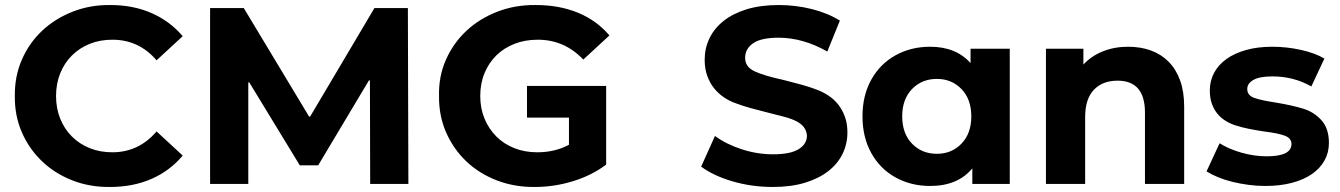

<svg xmlns="http://www.w3.org/2000/svg" viewBox="-20 -732 5332 764"><path d="M39 -350Q38 -428 67 -494.5Q96 -561 147.5 -609.5Q199 -658 269 -685.5Q339 -713 419 -712Q510 -712 583 -680Q656 -648 707 -588L603 -492Q533 -574 427 -574Q378 -574 337 -557.5Q296 -541 266 -511Q236 -481 219.5 -440Q203 -399 203 -350Q203 -301 219.5 -260Q236 -219 266 -189Q296 -159 337 -142.5Q378 -126 427 -126Q532 -126 603 -209L707 -113Q656 -52 582.5 -20Q509 12 418 12Q338 13 268.5 -14Q199 -41 147.5 -90Q96 -139 67 -205.5Q38 -272 39 -350Z M1453 0 1452 -412H1448L1246 -74H1173L972 -404H968V0H816V-700H950L1210 -268H1214L1470 -700H1603L1605 0Z M2077 -390H2392V-77Q2335 -34 2260 -11Q2185 12 2109 12Q2028 13 1957.5 -14Q1887 -41 1835.5 -90Q1784 -139 1755 -205.5Q1726 -272 1727 -350Q1725 -428 1754.5 -494.5Q1784 -561 1836 -609.5Q1888 -658 1959 -685.5Q2030 -713 2112 -712Q2205 -712 2279.5 -681.5Q2354 -651 2405 -591L2301 -495Q2226 -574 2120 -574Q2069 -574 2027 -557.5Q1985 -541 1955 -511.5Q1925 -482 1908 -441Q1891 -400 1891 -350Q1891 -301 1908 -260Q1925 -219 1955 -189Q1985 -159 2026.5 -142.5Q2068 -126 2118 -126Q2188 -126 2244 -156V-264H2077Z M2770 -69 2825 -191Q2870 -158 2931.5 -138Q2993 -118 3056 -118Q3125 -118 3158 -138.5Q3191 -159 3191 -193Q3189 -212 3179 -225.5Q3169 -239 3150 -249Q3131 -259 3103.5 -266.5Q3076 -274 3039 -283Q2999 -293 2966.5 -302Q2934 -311 2908 -321Q2882 -330 2859.5 -345.5Q2837 -361 2820.5 -382Q2804 -403 2794 -431Q2784 -459 2784 -494Q2784 -540 2803 -579.5Q2822 -619 2859 -648.5Q2896 -678 2951 -695Q3006 -712 3079 -712Q3146 -712 3210 -696Q3274 -680 3322 -650L3272 -527Q3175 -582 3078 -582Q3009 -582 2977 -560Q2945 -538 2945 -502Q2945 -466 2982 -448.5Q3019 -431 3097 -414Q3137 -404 3169.5 -395Q3202 -386 3228 -376Q3253 -367 3276 -352Q3299 -337 3315.5 -316Q3332 -295 3342 -267.5Q3352 -240 3352 -205Q3352 -160 3333 -120.5Q3314 -81 3276.5 -51.5Q3239 -22 3183.5 -5Q3128 12 3055 12Q2971 12 2894.5 -10.5Q2818 -33 2770 -69Z M3998 -538V0H3849V-62Q3791 8 3681 8Q3605 8 3543.5 -26Q3482 -60 3447 -123Q3412 -186 3412 -269Q3412 -352 3447 -415Q3482 -478 3543.5 -512Q3605 -546 3681 -546Q3784 -546 3842 -481V-538ZM3845 -269Q3845 -337 3806 -377.5Q3767 -418 3708 -418Q3648 -418 3609 -377.5Q3570 -337 3570 -269Q3570 -201 3609 -160.5Q3648 -120 3708 -120Q3767 -120 3806 -160.5Q3845 -201 3845 -269Z M4692 -308V0H4536V-284Q4536 -411 4427 -411Q4367 -411 4332.5 -374.5Q4298 -338 4298 -266V0H4142V-538H4291V-475Q4322 -509 4368 -527.5Q4414 -546 4469 -546Q4519 -546 4560 -531Q4601 -516 4630.5 -486Q4660 -456 4676 -411.5Q4692 -367 4692 -308Z M4781 -50 4833 -162Q4869 -139 4920 -124.5Q4971 -110 5020 -110Q5119 -110 5119 -159Q5119 -182 5092.5 -192Q5066 -202 5009 -209Q4976 -214 4949 -219.5Q4922 -225 4900 -232Q4879 -238 4859.5 -249.5Q4840 -261 4825.5 -278Q4811 -295 4802.5 -318.5Q4794 -342 4794 -372Q4794 -410 4811 -442Q4828 -474 4860 -497Q4892 -520 4938 -533Q4984 -546 5043 -546Q5100 -546 5156.5 -533.5Q5213 -521 5250 -499L5198 -388Q5128 -428 5043 -428Q4992 -428 4967.5 -414Q4943 -400 4943 -378Q4943 -353 4969.5 -343Q4996 -333 5056 -324Q5122 -313 5164 -300Q5206 -288 5237 -255Q5268 -222 5268 -163Q5268 -125 5250.5 -93.5Q5233 -62 5200.5 -39.5Q5168 -17 5121 -4.5Q5074 8 5014 8Q4981 8 4947.5 3.5Q4914 -1 4883.5 -8.5Q4853 -16 4826.5 -27Q4800 -38 4781 -50Z"/></svg>

Font: CMG Sans
Style: Bold
Weight: 700
Designer: Julieta Ulanovsky
Foundry: Julieta Ulanovsky
Version: Version 7.200